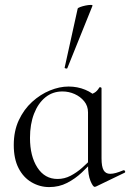

<svg xmlns="http://www.w3.org/2000/svg" viewBox="-20 -751 530 781"><path d="M180 10Q142 10 108.5 -9.5Q75 -29 55.5 -67Q36 -105 36 -161Q36 -218 56.5 -262Q77 -306 110.5 -336.5Q144 -367 183 -383Q222 -399 259 -399Q295 -399 326.5 -386Q358 -373 378 -350L338 -294Q338 -320 322.5 -339Q307 -358 283.5 -368.5Q260 -379 234 -379Q194 -379 164.5 -355Q135 -331 118.5 -288.5Q102 -246 102 -190Q102 -116 132 -69.5Q162 -23 214 -23Q242 -23 267 -36Q292 -49 314 -68.5Q336 -88 354 -107L362 -100Q340 -75 313 -49.5Q286 -24 253 -7Q220 10 180 10ZM365 9Q358 9 348 -15Q338 -39 338 -80V-361Q354 -368 364.5 -374Q375 -380 384 -395Q385 -397 389 -396Q393 -395 393 -392V-107Q393 -73 401.5 -58.5Q410 -44 428 -44Q439 -44 451.5 -47.5Q464 -51 481 -58Q486 -60 488.5 -55Q491 -50 486 -48L370 8Q368 9 365 9ZM254 -474Q253 -471 247.5 -472.5Q242 -474 243 -476L296 -716Q297 -719 306.5 -722.5Q316 -726 328 -728.5Q340 -731 349 -731Q358 -731 356 -727Z"/></svg>

Font: Cormorant Infant Light
Style: Regular
Weight: 400
Version: Version 4.001